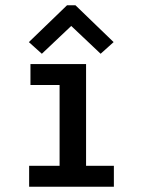

<svg xmlns="http://www.w3.org/2000/svg" viewBox="-20 -705 540 725"><path d="M90 0V-79H205V-384H95V-463H305V-79H410V0ZM138 -502 89 -546 233 -685H265L409 -546L360 -502L249 -607Z"/></svg>

Font: Inconsolata SemiBold
Style: Regular
Weight: 600
Monospace: yes
Designer: Raph Levien, Cyreal, Brenton Simpson
Foundry: Raph Levien, Cyreal, Google
Version: Version 3.100; ttfautohint (v1.8.4.7-5d5b)